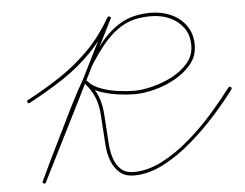

<svg xmlns="http://www.w3.org/2000/svg" viewBox="-45 -607 850 667"><g transform="rotate(-5 380.5 -273.5)"><path d="M50 -280Q47 -286 52 -288Q116 -322 170 -358Q224 -394 270 -440.5Q316 -487 352 -550Q355 -555 360 -552Q366 -550 363 -545Q295 -408 226.5 -271Q158 -134 89 3Q87 8 81 5Q76 3 79 -3Q96 -39 113.5 -75.5Q131 -112 149 -148Q174 -200 200 -252Q226 -304 255 -354Q284 -406 316.5 -451.5Q349 -497 393.5 -525Q438 -553 503 -553Q541 -553 573.5 -538.5Q606 -524 626 -496Q646 -468 646 -428Q646 -390 623 -362Q600 -334 565 -314.5Q530 -295 492 -285.5Q454 -276 423 -276Q398 -276 365 -280.5Q332 -285 301.5 -296Q271 -307 254 -328Q250 -332 255 -336Q259 -340 263 -336Q287 -307 298.5 -278.5Q310 -250 312 -212Q314 -186 315.5 -159.5Q317 -133 319 -106Q321 -83 328.5 -60Q336 -37 352.5 -22Q369 -7 397 -7Q446 -7 497 -33.5Q548 -60 595.5 -101.5Q643 -143 682.5 -188.5Q722 -234 749 -270Q749 -270 749 -270Q749 -270 749 -270Q753 -275 758 -272Q763 -268 759 -263Q731 -225 690 -179Q649 -133 600.5 -91Q552 -49 500 -22Q448 5 397 5Q366 5 347 -11.5Q328 -28 318.5 -53.5Q309 -79 307 -106Q305 -132 303.5 -158.5Q302 -185 300 -212Q298 -248 287.5 -274.5Q277 -301 254 -328Q250 -332 255 -336Q259 -340 263 -336Q279 -317 308 -306.5Q337 -296 368.5 -292Q400 -288 423 -288Q451 -288 487 -297Q523 -306 556.5 -323.5Q590 -341 612 -367Q634 -393 634 -428Q634 -465 615.5 -490Q597 -515 567.5 -528Q538 -541 503 -541Q477 -541 452.5 -536.5Q428 -532 405 -519Q365 -497 328.5 -450.5Q292 -404 261 -347.5Q230 -291 204.5 -236.5Q179 -182 160 -143Q142 -106 124.5 -70Q107 -34 89 3Q87 8 81 5Q76 3 79 -3Q147 -139 215.5 -276Q284 -413 352 -550Q355 -555 360 -552Q366 -549 363 -544Q325 -480 279 -432.5Q233 -385 177.5 -348.5Q122 -312 58 -278Q52 -275 50 -280Z"/></g></svg>

Font: FRB American Cursive Guidelines Arrows Thin
Style: Italic
Weight: 100
Italic angle: -25°
Version: Version 2.0;Modular Font Editor K font №1